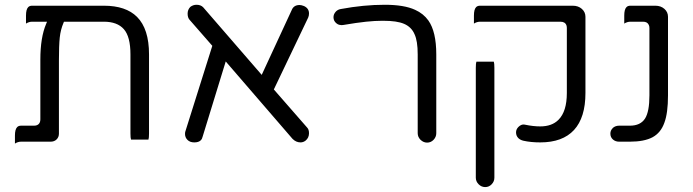

<svg xmlns="http://www.w3.org/2000/svg" viewBox="-20 -594 2878 797"><path d="M596.2 -14.6Q598.6 -21 598.6 -40V-368.2Q598.6 -474.1 548.8 -523.9Q502.4 -570.3 411.1 -570.3H113.3Q103 -570.3 97.2 -564.5Q87.9 -555.2 87.9 -529.3V-496.1Q100.1 -503.9 113.3 -503.9H175.3L171.4 -494.6Q147.5 -438 147.5 -346.7V-98.6Q147.5 -85.9 140.6 -79.1Q133.8 -72.3 121.1 -72.3H67.4Q57.1 -72.3 51.3 -66.4Q42 -57.1 42 -31.2V2Q54.2 -5.9 67.4 -5.9H190.4Q205.6 -5.9 215.1 -15.4Q224.6 -24.9 224.6 -39.1V-342.8Q224.6 -404.8 228 -437.7Q231.4 -470.7 243.7 -499.5L245.6 -503.9H411.1Q466.8 -503.9 494.1 -472.9Q521.5 -441.9 521.5 -368.2V-40Q521.5 -21 523.9 -14.6Z M1262.7 -41Q1262.7 -56.6 1254.9 -64.5L1116.7 -222.7L1259.3 -521Q1262.7 -528.8 1262.7 -538.1Q1262.7 -559.1 1242.2 -568.8Q1231 -573.2 1223.6 -573.2Q1199.2 -573.2 1190.9 -552.2L1066.4 -283.2Q823.7 -563.5 823.2 -564Q813 -574.2 795.9 -574.2Q781.7 -574.2 770 -565.4Q758.8 -553.7 758.8 -537.4Q758.8 -521 766.6 -512.2L861.3 -403.8L750.5 -51.8Q748 -46.4 748 -38.1Q748 -23.4 758.3 -13.2Q768.6 -2.9 786.6 -2.9Q804.7 -2.9 813.5 -11.7Q819.3 -17.6 821.3 -27.3L917 -338.9L1194.3 -17.6Q1209 -2.9 1227.5 -2.9Q1238.8 -2.9 1248.5 -10.3Q1262.7 -22 1262.7 -41Z M1791 -41V-368.2Q1791 -462.4 1758.3 -508.8Q1737.8 -537.6 1703.1 -553.2Q1657.7 -574.2 1577.1 -574.2Q1489.7 -574.2 1395 -556.6Q1382.8 -554.7 1374.5 -546.4Q1368.7 -540 1366.5 -534.2Q1364.3 -528.3 1364.3 -522.5Q1364.3 -507.3 1376 -497.6Q1381.8 -492.7 1387.5 -491.2Q1393.1 -489.7 1397 -489.7Q1400.9 -489.7 1404.3 -490.2Q1461.9 -500 1499.5 -503.9Q1536.6 -507.8 1568.4 -507.8Q1600.1 -507.8 1621.1 -504.6Q1642.1 -501.5 1657.2 -495.1Q1688 -481.9 1700.7 -452.1Q1713.9 -424.3 1713.9 -368.2V-41Q1713.9 -25.4 1725.6 -13.7Q1737.8 -2 1752.9 -2Q1768.6 -2 1779.8 -13.7Q1791 -25.4 1791 -41Z M1957.5 -337.9Q1955.1 -331.5 1955.1 -312.5V143.6Q1955.1 159.2 1966.8 170.9Q1978.5 182.6 1994.1 182.6Q2009.8 182.6 2021 170.9Q2032.2 159.2 2032.2 143.6V-312.5Q2032.2 -331.5 2029.8 -337.9ZM1972.7 -503.9H2306.6Q2326.2 -503.9 2331.5 -488.3Q2333 -483.4 2333 -477.5V-208Q2333 -131.3 2298.3 -96.7Q2271 -69.3 2222.7 -69.3Q2193.8 -69.3 2160.6 -76.2Q2157.2 -77.1 2155 -77.1Q2152.8 -77.1 2149.9 -76.9Q2147 -76.7 2142.6 -74.7Q2137.2 -72.3 2131.8 -66.9Q2122.1 -57.1 2122.1 -44.4Q2122.1 -30.3 2131.8 -20.5Q2140.1 -12.7 2152.8 -9.8Q2183.6 -2.9 2222.7 -2.9Q2315.4 -2.9 2362.8 -54.4Q2410.2 -106 2410.2 -208V-524.4Q2410.2 -543.9 2395.3 -557.1Q2380.4 -570.3 2357.4 -570.3H1972.7Q1962.4 -570.3 1956.5 -564.5Q1947.3 -555.2 1947.3 -529.3V-496.1Q1959.5 -503.9 1972.7 -503.9Z M2752.9 -198.2V-524.4Q2752.9 -543.9 2738 -557.1Q2723.1 -570.3 2700.2 -570.3H2596.7Q2586.4 -570.3 2580.6 -564.5Q2571.3 -555.2 2571.3 -529.3V-496.1Q2583.5 -503.9 2596.7 -503.9H2649.4Q2667.5 -503.9 2673.3 -490.2Q2675.8 -484.9 2675.8 -477.5V-198.2Q2675.8 -130.9 2657.7 -102.1Q2638.7 -72.3 2594.7 -72.3H2549.8Q2534.7 -72.3 2523.9 -63L2522.5 -61Q2513.7 -52.2 2513.7 -39.1Q2513.7 -24.4 2524.2 -15.1Q2534.7 -5.9 2549.8 -5.9H2594.7Q2654.3 -5.9 2689 -24.4Q2723.1 -43 2737.8 -84.5Q2752.9 -124.5 2752.9 -198.2Z"/></svg>

Font: YuPearl-Light
Style: Light
Weight: 300
Designer: Max Yao
Foundry: Max-Everyday
Version: Version 1.011; ttfautohint (v1.8.3)